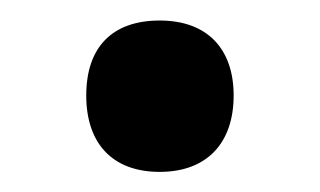

<svg xmlns="http://www.w3.org/2000/svg" viewBox="-20 -447 315 189"><path d="M64.9 -353C64.9 -306.2 90.3 -277.8 137.2 -277.8C184.1 -277.8 210 -306.6 210 -353C210 -398.4 184.6 -426.8 137.2 -426.8C90.3 -426.8 64.9 -400.4 64.9 -353Z"/></svg>

Font: Open Sans 600
Style: Regular
Weight: 600
Foundry: Ascender Corporation
Version: Version 1.100;PS 001.100;hotconv 1.0.88;makeotf.lib2.5.64775